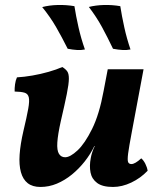

<svg xmlns="http://www.w3.org/2000/svg" viewBox="-20 -733 632 762"><path d="M140.5 9Q109.1 9 90 -6Q70.9 -21 63 -49.7Q55 -78.5 57.9 -119.7Q60.8 -161 72.9 -213Q86.3 -269.3 92 -301Q97.7 -332.7 94.2 -346.9Q90.7 -361.2 77.2 -365.2Q63.6 -369.2 38.1 -369.7Q37.6 -382.9 39.7 -398.4Q41.7 -413.8 47.3 -426Q75.4 -427.5 108.4 -433.2Q141.4 -438.9 172.9 -447.9Q204.4 -456.9 227.3 -467Q240.4 -459 246.9 -449.7Q253.5 -440.4 253.3 -420Q253.1 -399.6 245.2 -360.2Q237.3 -320.8 221.5 -253Q209.5 -199.3 207.5 -167.7Q205.5 -136.1 214 -122.5Q222.5 -108.9 238.5 -108.9Q258.5 -108.9 287.6 -136Q316.7 -163.2 345.5 -221.3Q374.3 -279.5 391.3 -372.5L407.6 -458H549.7L502.8 -207.4Q492 -150.4 488.5 -123.7Q485.1 -96.9 488.6 -89.4Q492.1 -81.9 501.5 -81.9Q515.9 -81.9 540.6 -104.6Q549.7 -97 556.8 -83Q563.9 -69 565.9 -55.3Q537.7 -25.8 500.9 -8.4Q464.2 9 428.3 9Q386.8 9 365.6 -6.8Q344.3 -22.6 339.3 -48.4Q334.2 -74.2 340.2 -105.6Q342.2 -117.1 346.2 -129.1Q350.2 -141.1 356.2 -153.6H354.7Q339.1 -121.3 316.2 -92.2Q293.3 -63.2 265.2 -40.2Q237 -17.3 205.6 -4.1Q174.2 9 140.5 9ZM428.5 -539.5Q406.1 -586.3 384.7 -625.7Q363.3 -665.1 332.6 -705.4Q359.9 -712.3 392.9 -713.2Q426 -714 457.4 -708.5Q463.4 -669.7 473.2 -625.1Q482.9 -580.6 497.9 -536.7Q483.7 -533.7 466.4 -534.6Q449 -535.5 428.5 -539.5ZM248.7 -539.5Q225.2 -586.3 202.5 -625.7Q179.8 -665.1 147.5 -704.9Q175.3 -712.3 209.2 -713.2Q243 -714 275.4 -708.5Q281.4 -669.7 291.5 -625.1Q301.5 -580.6 317 -536.7Q302.8 -533.7 286 -534.6Q269.2 -535.5 248.7 -539.5Z"/></svg>

Font: Vollkorn
Style: Italic
Weight: 400
Italic angle: -11°
Designer: Friedrich Althausen
Foundry: Friedrich Althausen
Version: Version 5.001